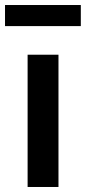

<svg xmlns="http://www.w3.org/2000/svg" viewBox="-42 -745 342 765"><path d="M68 0V-527H191V0ZM-22 -641V-725H280V-641Z"/></svg>

Font: Lexend Deca Medium
Style: Regular
Weight: 500
Designer: Bonnie Shaver-Troup, Thomas Jockin
Foundry: Lexend
Version: Version 1.008; ttfautohint (v1.8.4.7-5d5b)